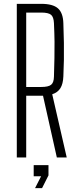

<svg xmlns="http://www.w3.org/2000/svg" viewBox="-20 -820 402 1000"><path d="M67.5 0V-800H195Q255 -800 281.8 -776.5Q308.5 -753 310 -698.5Q312 -643 312.8 -596.5Q313.5 -550 312.8 -507.8Q312 -465.5 310 -422Q308.5 -383.5 294.8 -361Q281 -338.5 252 -329L327.5 0H276L204 -321.5H116.5V0ZM116.5 -367H194.5Q232 -367 246.2 -378.5Q260.5 -390 261 -421Q262.5 -475.5 263.5 -518Q264.5 -560.5 264 -602.8Q263.5 -645 261 -699.5Q259.5 -731.5 245.8 -743Q232 -754.5 195 -754.5H116.5ZM162.5 160 194 98H155.5V40H232.5V93.5L199 160Z"/></svg>

Font: Big Shoulders Text ExtraLight
Style: Regular
Weight: 250
Version: Version 2.002